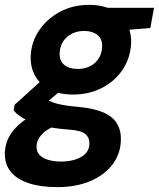

<svg xmlns="http://www.w3.org/2000/svg" viewBox="-50 -536 652 788"><path d="M185 232Q117 232 68 216Q19 200 -6.5 168Q-32 136 -30 89Q-28 47 -4.5 12Q19 -23 61 -50Q103 -77 160 -97L199 -27Q147 -11 124 13Q101 37 100 64Q99 85 111.5 99Q124 113 147.5 120Q171 127 201 127Q249 127 282.5 108.5Q316 90 317 54Q318 31 302 15.5Q286 0 235 -4Q189 -7 151.5 -14.5Q114 -22 85.5 -32.5Q57 -43 37 -56Q17 -69 6 -83L10 -106L136 -220L229 -189L79 -63L132 -134Q142 -127 153.5 -121.5Q165 -116 180.5 -111.5Q196 -107 218.5 -103.5Q241 -100 275 -97Q337 -91 375.5 -74Q414 -57 431 -27.5Q448 2 446 42Q444 97 411 140Q378 183 320 207.5Q262 232 185 232ZM250 -148Q192 -148 152.5 -169Q113 -190 93.5 -226Q74 -262 76 -307Q79 -365 111 -412Q143 -459 196 -487.5Q249 -516 315 -516Q373 -516 412.5 -494.5Q452 -473 471 -437.5Q490 -402 488 -356Q485 -298 453.5 -250.5Q422 -203 369 -175.5Q316 -148 250 -148ZM269 -253Q311 -253 339 -277.5Q367 -302 369 -343Q371 -375 350.5 -392Q330 -409 296 -409Q254 -409 225.5 -384.5Q197 -360 195 -319Q193 -287 213.5 -270Q234 -253 269 -253ZM380 -406 374 -504H582L567 -421Z"/></svg>

Font: DM Sans ExtraBold
Style: Italic
Weight: 800
Italic angle: -10°
Designer: Colophon Foundry, Jonny Pinhorn
Foundry: Colophon Foundry
Version: Version 4.004;gftools[0.9.30]